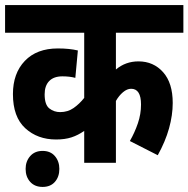

<svg xmlns="http://www.w3.org/2000/svg" viewBox="-20 -642 743 757"><path d="M703 -513H437V-368Q475 -400 526 -400Q585 -400 623 -357.5Q661 -315 661 -236Q661 -188 646.5 -136Q632 -84 602 -30L492 -86Q511 -119 523.5 -155.5Q536 -192 536 -230Q536 -292 497 -292Q481 -292 465 -278.5Q449 -265 437 -244V0H312V-126Q288 -109 262 -100.5Q236 -92 201 -92Q128 -92 79.5 -136.5Q31 -181 31 -271Q31 -353 78 -402Q125 -451 208 -451Q254 -451 287 -443L277 -335Q255 -341 226 -341Q192 -341 174 -322.5Q156 -304 156 -270Q156 -229 174.5 -214.5Q193 -200 217 -200Q247 -200 270 -216Q293 -232 312 -256V-513H0V-622H703ZM81 24Q81 -6 99 -26.5Q117 -47 148 -47Q179 -47 196.5 -26.5Q214 -6 214 24Q214 55 196.5 75Q179 95 148 95Q117 95 99 75Q81 55 81 24Z"/></svg>

Font: Noto Sans Condensed
Style: Bold
Weight: 700
Width: 3
Designer: Monotype Design Team
Foundry: Monotype Imaging Inc.
Version: Version 2.013; ttfautohint (v1.8.4.7-5d5b)